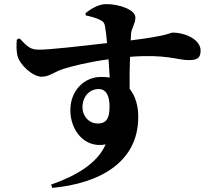

<svg xmlns="http://www.w3.org/2000/svg" viewBox="-20 -836 1040 936"><path d="M457 -234C411 -234 382 -273 382 -312C382 -365 416 -402 461 -402C503 -402 514 -359 514 -317C514 -265 503 -234 457 -234ZM473 -461C391 -461 323 -395 323 -299C323 -199 393 -112 495 -132C455 -40 352 21 229 64L235 80C468 58 654 -46 654 -266C654 -316 642 -366 612 -403C611 -454 612 -510 614 -559C790 -573 846 -543 897 -543C933 -543 958 -547 958 -589C958 -643 884 -677 821 -677C808 -677 810 -663 617 -639L619 -674C622 -698 640 -722 640 -751C640 -788 563 -816 498 -816C461 -816 423 -793 397 -772L398 -761C425 -755 450 -748 468 -739C484 -731 489 -724 492 -708C495 -690 499 -660 502 -626C390 -613 212 -592 166 -594C131 -595 117 -604 75 -649L62 -643C60 -620 59 -590 65 -565C76 -519 140 -462 183 -462C222 -462 243 -486 292 -501C334 -514 408 -533 509 -547L515 -458C502 -460 488 -461 473 -461Z"/></svg>

Font: Noto Serif CJK HK Black
Style: Regular
Weight: 900
Designer: Ryoko NISHIZUKA 西塚涼子 (kana & ideographs); Frank Grießhammer (Latin, Greek & Cyrillic); Wenlong ZHANG 张文龙 (bopomofo); San
Foundry: Adobe
Version: Version 2.001;hotconv 1.1.0;makeotfexe 2.6.0